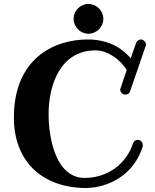

<svg xmlns="http://www.w3.org/2000/svg" viewBox="-20 -927 780 968"><path d="M714 -694C715 -696 716 -699 716 -702C716 -715 704 -728 690 -728C680 -728 670 -721 666 -710L639 -633C605 -674 537 -728 423 -728C251 -728 50 -631 50 -334C50 -120 185 17 407 21C496 21 587 -15 647 -89C687 -139 699 -188 700 -190C700 -192 700 -194 700 -196C700 -209 689 -222 675 -222C663 -222 653 -214 650 -202C615 -98 520 -30 407 -30C263 -30 225 -226 225 -352C225 -498 284 -673 462 -673C524 -673 587 -626 619 -574L588 -483C587 -481 586 -478 586 -475C586 -464 597 -450 612 -450C623 -450 633 -456 636 -467ZM501 -832C501 -873 467 -907 426 -907C385 -907 351 -873 351 -832C351 -791 385 -757 426 -757C467 -757 501 -791 501 -832Z"/></svg>

Font: Ribeye
Style: Regular
Weight: 400
Designer: Astigmatic (AOETI)
Foundry: Astigmatic (AOETI)
Version: Version 1.000